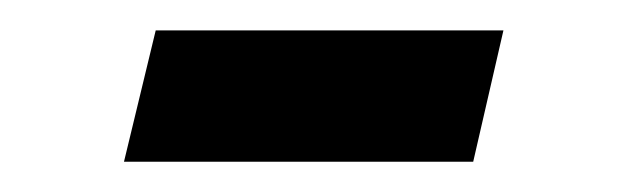

<svg xmlns="http://www.w3.org/2000/svg" viewBox="-20 -525 415 127"><path d="M62 -418 83 -504.9H313L293 -418Z"/></svg>

Font: Common Serif
Style: Regular
Weight: 400
Designer: Philipp H. Poll, Khaled Hosny
Foundry: Stefan Peev, Context Ltd.
Version: Version 1.026